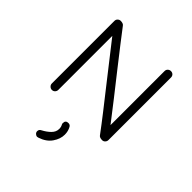

<svg xmlns="http://www.w3.org/2000/svg" viewBox="-209 -674 1053 1053"><g transform="rotate(45 317.5 -148.0)"><path d="M486 -10Q452 -56 407.5 -113Q363 -170 316 -229.5Q269 -289 225.5 -345Q182 -401 148 -444V-25Q148 -15 141 -7.5Q134 0 123 0Q113 0 105.5 -7.5Q98 -15 98 -25V-510Q98 -521 105.5 -528Q113 -535 122 -535Q142 -535 149 -525Q174 -492 214 -440.5Q254 -389 301.5 -328.5Q349 -268 397.5 -206.5Q446 -145 487 -91V-510Q487 -521 494.5 -528Q502 -535 512 -535Q523 -535 530 -528Q537 -521 537 -510V-25Q537 -15 530 -7.5Q523 0 513 0Q493 0 486 -10ZM335 75Q347 97 347 123Q347 157 324.5 189.5Q302 222 257 237Q251 239 248 239Q240 239 233 232.5Q226 226 226 217Q226 203 239 197Q266 183 284.5 164.5Q303 146 303 123Q303 107 297 97Q294 91 294 86Q294 64 316 64Q329 64 335 75Z"/></g></svg>

Font: Hubballi
Style: Regular
Weight: 400
Designer: Erin McLaughlin
Version: Version 1.000; ttfautohint (v1.8.3)